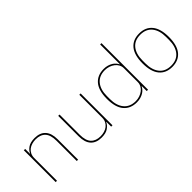

<svg xmlns="http://www.w3.org/2000/svg" viewBox="31 -1442 2156 2156"><g transform="rotate(-45 1108.5 -364.0)"><path d="M105 0V-506H126V-430H129Q142 -464 180.5 -491Q219 -518 287 -518Q372 -518 416.5 -469Q461 -420 461 -325V0H440V-321Q440 -414 400 -456.5Q360 -499 285 -499Q254 -499 225 -490.5Q196 -482 174 -465Q152 -448 139 -422Q126 -396 126 -362V0Z M986 -76H983Q969 -42 931 -15Q893 12 825 12Q740 12 695.5 -37Q651 -86 651 -181V-506H672V-185Q672 -92 712 -49.5Q752 -7 827 -7Q858 -7 887 -15.5Q916 -24 938 -41Q960 -58 973 -83.5Q986 -109 986 -144V-506H1007V0H986Z M1551 -78H1548Q1540 -61 1526 -45Q1512 -29 1491.5 -16.5Q1471 -4 1444 4Q1417 12 1384 12Q1284 12 1228 -54Q1172 -120 1172 -253Q1172 -386 1228 -452Q1284 -518 1384 -518Q1417 -518 1444 -510Q1471 -502 1491.5 -489.5Q1512 -477 1526 -460.5Q1540 -444 1548 -428H1551V-740H1572V0H1551ZM1384 -7Q1417 -7 1447 -17Q1477 -27 1500.5 -45Q1524 -63 1537.5 -88Q1551 -113 1551 -143V-363Q1551 -393 1537.5 -418Q1524 -443 1500.5 -461Q1477 -479 1447 -489Q1417 -499 1384 -499Q1293 -499 1244 -439.5Q1195 -380 1195 -277V-229Q1195 -126 1244 -66.5Q1293 -7 1384 -7Z M1947 12Q1847 12 1792 -54.5Q1737 -121 1737 -253Q1737 -385 1792 -451.5Q1847 -518 1947 -518Q2047 -518 2102 -451.5Q2157 -385 2157 -253Q2157 -121 2102 -54.5Q2047 12 1947 12ZM1947 -7Q2038 -7 2086 -66.5Q2134 -126 2134 -229V-277Q2134 -380 2086 -439.5Q2038 -499 1947 -499Q1856 -499 1808 -439.5Q1760 -380 1760 -277V-229Q1760 -126 1808 -66.5Q1856 -7 1947 -7Z"/></g></svg>

Font: IBM Plex Sans Thai Thin
Style: Regular
Weight: 100
Designer: Mike Abbink, Paul van der Laan, Pieter van Rosmalen, Ben Mitchell, Mark Frömberg
Foundry: Bold Monday
Version: Version 1.1